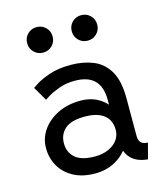

<svg xmlns="http://www.w3.org/2000/svg" viewBox="-111 -816 779 910"><g transform="rotate(-15 278.5 -361.0)"><path d="M244.1 9.8Q299.3 9.8 342.3 -13.9Q385.3 -37.6 409.9 -77.4Q434.6 -117.2 434.6 -166Q434.6 -214.8 413.8 -254.6Q393.1 -294.4 354.7 -318.1Q316.4 -341.8 263.7 -341.8Q201.7 -341.8 153.1 -318.1Q104.5 -294.4 76.7 -254.6Q48.8 -214.8 48.8 -166Q48.8 -117.2 71.8 -77.4Q94.7 -37.6 138.4 -13.9Q182.1 9.8 244.1 9.8ZM390.6 -166Q390.6 -136.7 374 -114.7Q357.4 -92.8 328.9 -80.6Q300.3 -68.4 263.7 -68.4Q197.8 -68.4 167.2 -95.2Q136.7 -122.1 136.7 -166Q136.7 -210 167.2 -236.8Q197.8 -263.7 263.7 -263.7Q307.6 -263.7 335.7 -251.5Q363.8 -239.3 377.2 -217.3Q390.6 -195.3 390.6 -166ZM478.5 -110.8V-296.9Q478.5 -382.3 450 -430.4Q421.4 -478.5 372.6 -498Q323.7 -517.6 263.7 -517.6Q201.7 -517.6 158 -502.4Q114.3 -487.3 91.3 -472.2Q68.4 -457 68.4 -457L108.4 -388.2Q108.4 -388.2 128.9 -401.1Q149.4 -414.1 184.3 -427Q219.2 -439.9 263.2 -439.9Q293.9 -439.9 317.6 -432.4Q341.3 -424.8 357.7 -409.2Q374 -393.6 382.3 -369.6Q390.6 -345.7 390.6 -312.5V-228.5L400.4 -219.2V-125L390.6 -110.8Q390.6 -82.5 398.2 -61Q405.8 -39.6 419.9 -24.7Q434.1 -9.8 454.8 -1.2Q475.6 7.3 502 9.8L522.5 -67.4Q500.5 -67.4 489.5 -78.1Q478.5 -88.9 478.5 -110.8ZM310.1 -669.9Q310.1 -643.6 328.1 -625.5Q346.2 -607.4 372.6 -607.4Q398.9 -607.4 417 -625.5Q435.1 -643.6 435.1 -669.9Q435.1 -696.3 417 -714.4Q398.9 -732.4 372.6 -732.4Q346.2 -732.4 328.1 -714.4Q310.1 -696.3 310.1 -669.9ZM91.3 -669.9Q91.3 -643.6 109.4 -625.5Q127.4 -607.4 153.8 -607.4Q180.2 -607.4 198.2 -625.5Q216.3 -643.6 216.3 -669.9Q216.3 -696.3 198.2 -714.4Q180.2 -732.4 153.8 -732.4Q127.4 -732.4 109.4 -714.4Q91.3 -696.3 91.3 -669.9Z"/></g></svg>

Font: Giphurs
Style: Regular
Weight: 400
Version: Version 2.010